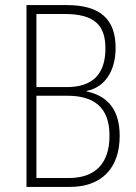

<svg xmlns="http://www.w3.org/2000/svg" viewBox="-20 -734 534 754"><path d="M243 -714H84V0H255C376 0 450 -71 450 -200C450 -295 410 -356 320 -375V-377C393 -391 434 -457 434 -546C434 -659 373 -714 243 -714ZM242 -392H123V-679H234C350 -679 394 -636 394 -544C394 -443 344 -392 242 -392ZM123 -358H244C346 -358 410 -316 410 -201C410 -89 351 -35 251 -35H123Z"/></svg>

Font: Noto Sans Condensed ExtraLight
Style: Regular
Weight: 200
Width: 3
Designer: Monotype Design Team
Foundry: Monotype Imaging Inc.
Version: Version 2.013